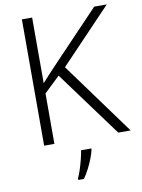

<svg xmlns="http://www.w3.org/2000/svg" viewBox="-100 -781 789 1069"><g transform="rotate(-10 294.5 -246.5)"><path d="M589 0H519L247 -370L158 -285V0H100V-714H158V-343Q179 -367 201 -390.5Q223 -414 245 -437L509 -714H580L290 -410ZM356 68Q351 90 340.5 117Q330 144 316 171Q302 198 286 221H254V212Q262 196 271 168.5Q280 141 287.5 111.5Q295 82 298 61H356Z"/></g></svg>

Font: Noto Sans Thai Light
Style: Regular
Weight: 300
Designer: Monotype Design Team
Foundry: Monotype Imaging Inc.
Version: Version 2.001